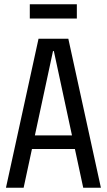

<svg xmlns="http://www.w3.org/2000/svg" viewBox="-20 -882 502 902"><path d="M161 -700H301L454 0H371L233 -642H229L91 0H8ZM114 -246H349V-182H114ZM341 -862V-795H120V-862Z"/></svg>

Font: Pathway Extreme Condensed
Style: Regular
Weight: 400
Width: 3
Version: Version 1.001;gftools[0.9.26]